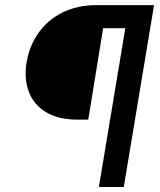

<svg xmlns="http://www.w3.org/2000/svg" viewBox="-20 -748 642 768"><path d="M572.8 -635.3H392.6L333 -269.5H291.5Q212.9 -269.5 163.6 -299.6Q114.3 -329.6 95 -381.6Q75.7 -433.6 86.4 -499Q97.7 -564.9 134 -616.5Q170.4 -668 229.5 -697.8Q288.6 -727.5 366.7 -727.5H587.9ZM375.5 0 496.6 -727.5H596.2L475.1 0Z"/></svg>

Font: Inter Medium
Style: Italic
Weight: 500
Italic angle: -9.3988°
Designer: Rasmus Andersson
Foundry: rsms
Version: Version 4.001;git-66647c0bb